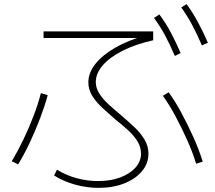

<svg xmlns="http://www.w3.org/2000/svg" viewBox="-20 -875 1040 930"><path d="M457 35Q401 35 344.5 19.5Q288 4 242 -25L256 -53Q300 -26 351 -12Q402 2 455 2Q516 2 562.5 -15.5Q609 -33 636 -63Q663 -93 663 -131Q663 -163 645.5 -191Q628 -219 599.5 -245Q571 -271 538 -297Q506 -325 476 -352.5Q446 -380 427 -410.5Q408 -441 408 -476Q408 -523 442.5 -566Q477 -609 539 -644.5Q601 -680 686 -704L697 -691H191V-723H722V-680Q637 -661 574.5 -629.5Q512 -598 478 -559Q444 -520 444 -477Q444 -449 461 -422Q478 -395 506 -369.5Q534 -344 565 -318Q598 -290 629 -261Q660 -232 679.5 -200Q699 -168 699 -130Q699 -83 667.5 -45.5Q636 -8 581.5 13.5Q527 35 457 35ZM37 -94Q67 -144 94 -200.5Q121 -257 143 -314.5Q165 -372 178 -424L211 -414Q197 -362 175 -304Q153 -246 126 -188Q99 -130 68 -79ZM930 -82Q913 -138 886.5 -197Q860 -256 830 -312Q800 -368 769 -411L797 -428Q829 -384 859.5 -327Q890 -270 917 -210Q944 -150 962 -92ZM827 -604Q802 -662 778.5 -705.5Q755 -749 726 -788L752 -805Q784 -762 808 -716.5Q832 -671 855 -618ZM958 -655Q933 -713 909.5 -756.5Q886 -800 858 -839L884 -855Q915 -812 939.5 -766.5Q964 -721 987 -668Z"/></svg>

Font: M PLUS 1 Code ExtraLight
Style: Regular
Weight: 250
Designer: Coji Morishita
Foundry: UNDERFOREST DESIGN
Version: Version 1.002